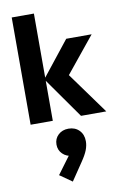

<svg xmlns="http://www.w3.org/2000/svg" viewBox="-119 -796 838 1287"><g transform="rotate(-10 300.0 -153.0)"><path d="M399 0 200.5 -281.5V-285.5L391 -526H564L344.5 -256V-313L571 0ZM56 0V-730H207V0ZM268.5 424.5 185 366 299.5 211.5 296.5 253.5Q255.5 251 229.5 225.2Q203.5 199.5 203.5 161.5Q203.5 121.5 231 95.8Q258.5 70 300.5 70Q345.5 70 373.5 98.5Q401.5 127 401.5 173Q401.5 202 389.8 232.5Q378 263 350 304Z"/></g></svg>

Font: Google Sans Code
Style: Regular
Weight: 400
Monospace: yes
Designer: Google Sans Code Authors
Foundry: Google LLC
Version: Version 6.000